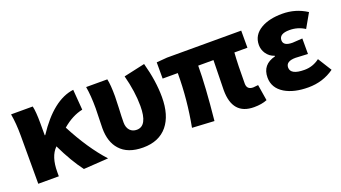

<svg xmlns="http://www.w3.org/2000/svg" viewBox="-52 -1018 2602 1466"><g transform="rotate(-20 1248.5 -284.5)"><path d="M438 13Q368 -79 300 -221L298 -219Q239 -160 239 -35V0H72V-392Q72 -491 58 -569H234Q245 -524 245 -427V-331H249Q401 -562 568 -583L581 -417Q497 -400 416 -331Q520 -131 639 0Z M734 -56Q677 -119 677 -231Q677 -258 679 -312Q681 -365 681 -392Q681 -495 668 -569H840Q851 -521 851 -427Q851 -409 848 -334Q844 -258 844 -216Q844 -176 866 -152Q887 -130 921 -130Q1008 -130 1008 -292Q1008 -408 972 -545L1144 -583Q1186 -430 1186 -300Q1186 -152 1119 -70Q1050 14 921 14Q796 14 734 -56Z M1647 -187 1652 -430H1528Q1528 -266 1500 10L1321 0Q1362 -215 1362 -430H1239V-562L1325 -569H1928V-430H1822Q1815 -333 1815 -180Q1815 -130 1866 -130Q1875 -130 1907 -134L1928 -4Q1884 14 1822 14Q1647 14 1647 -187Z M2073 -30Q1994 -78 1994 -163Q1994 -269 2103 -296V-301Q2062 -314 2038 -350Q2017 -382 2017 -419Q2017 -500 2092 -544Q2159 -583 2265 -583Q2374 -583 2463 -525L2398 -411Q2343 -447 2275 -447Q2191 -447 2191 -394Q2191 -348 2265 -348Q2281 -348 2346 -353V-227Q2264 -232 2247 -232Q2168 -232 2168 -181Q2168 -122 2281 -122Q2349 -122 2404 -164L2474 -52Q2382 14 2263 14Q2147 14 2073 -30Z"/></g></svg>

Font: Source Han Sans CN Heavy
Style: Bold
Weight: 900
Designer: Ryoko NISHIZUKA (kana & ideographs); Paul D. Hunt (Latin, Greek & Cyrillic); Wenlong ZHANG (bopomofo); Sandoll Communica
Foundry: Adobe Systems Incorporated
Version: Version 1.000;PS 1;hotconv 1.0.78;makeotf.lib2.5.61930